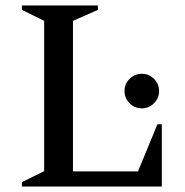

<svg xmlns="http://www.w3.org/2000/svg" viewBox="-20 -680 676 700"><path d="M60 0V-16L141 -56V-604L60 -644V-660H337V-644L246 -604V-55H483L554 -227H570V0ZM497 -285Q471 -285 452.5 -303.5Q434 -322 434 -348Q434 -374 452.5 -392.5Q471 -411 497 -411Q523 -411 541.5 -392.5Q560 -374 560 -348Q560 -322 541.5 -303.5Q523 -285 497 -285Z"/></svg>

Font: Spectral SC Medium
Style: Regular
Weight: 500
Designer: Jean-Baptiste Levee
Foundry: Production Type
Version: Version 2.001